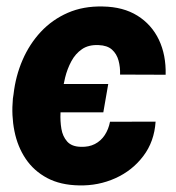

<svg xmlns="http://www.w3.org/2000/svg" viewBox="-20 -558 540 588"><path d="M311.5 -300.8 296.4 -213.9H122.1L137.7 -300.8ZM227.5 -108.4Q252 -107.4 270.5 -116.9Q289.1 -126.5 300.8 -144.3Q312.5 -162.1 316.9 -185.1L456.5 -185.5Q452.6 -124.5 418.9 -80.1Q385.3 -35.6 333.3 -12.2Q281.2 11.2 222.2 9.8Q165 8.8 124.3 -12.9Q83.5 -34.7 58.6 -71.8Q33.7 -108.9 24.2 -156.5Q14.6 -204.1 19.5 -256.3L21.5 -269.5Q27.8 -325.2 49.1 -374.3Q70.3 -423.3 105.2 -460.7Q140.1 -498 187.7 -518.8Q235.4 -539.6 294.9 -538.1Q357.4 -537.1 400.9 -510Q444.3 -482.9 466.6 -436.3Q488.8 -389.6 487.3 -329.1L347.7 -329.6Q348.6 -352.1 343 -372.6Q337.4 -393.1 323 -406Q308.6 -418.9 282.2 -419.9Q251.5 -421.4 231.2 -407.5Q210.9 -393.6 198.5 -370.4Q186 -347.2 179.4 -320.3Q172.9 -293.5 169.9 -269.5L168.9 -256.8Q166.5 -237.3 165.3 -212.2Q164.1 -187 168 -163.6Q171.9 -140.1 185.8 -124.5Q199.7 -108.9 227.5 -108.4Z"/></svg>

Font: Roboto ExtraBold
Style: Italic
Weight: 800
Designer: Christian Robertson
Foundry: Google
Version: Version 3.009; 2024